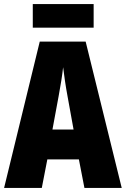

<svg xmlns="http://www.w3.org/2000/svg" viewBox="-20 -917 614 937"><path d="M437 -897H140V-782H437ZM392 0H574L398 -714H174L0 0H184L211 -139H365ZM310 -445 339 -285H236L266 -447C276 -500 284 -551 288 -589C293 -549 300 -498 310 -445Z"/></svg>

Font: Noto Sans Armenian ExtraCondensed Black
Style: Regular
Weight: 900
Width: 2
Designer: Monotype Design Team
Foundry: Monotype Imaging Inc.
Version: Version 2.008